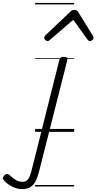

<svg xmlns="http://www.w3.org/2000/svg" viewBox="-241 -905 662 1318"><path d="M-89 393Q-124 393 -157.5 376Q-191 359 -213 334Q-222 326 -221 316.5Q-220 307 -210 298Q-199 288 -191 289Q-183 290 -174 298Q-154 317 -133 330Q-112 343 -87 343Q-61 343 -48.5 326Q-36 309 -24 264L167 -496Q170 -506 177 -510.5Q184 -515 198 -515Q212 -515 218 -510Q224 -505 222 -496L29 265Q17 314 1.5 342Q-14 370 -36 381.5Q-58 393 -89 393ZM85 -623Q77 -623 70 -630.5Q63 -638 63 -645Q63 -650 65 -654Q67 -658 70 -662L242 -825Q249 -832 256 -834.5Q263 -837 271 -837Q278 -837 284.5 -834Q291 -831 295 -824L396 -660Q399 -655 400 -651.5Q401 -648 401 -644Q401 -636 392.5 -629.5Q384 -623 377 -623Q371 -623 367 -626Q363 -629 360 -633L262 -769L105 -634Q99 -629 94.5 -626Q90 -623 85 -623ZM0 365H268V375H0ZM0 -20H268V0H0ZM0 -505H268V-500H0ZM0 -885H268V-875H0Z"/></svg>

Font: Playwrite IS Guides
Style: Regular
Weight: 400
Designer: Veronika Burian, José Scaglione
Foundry: TypeTogether
Version: Version 1.003